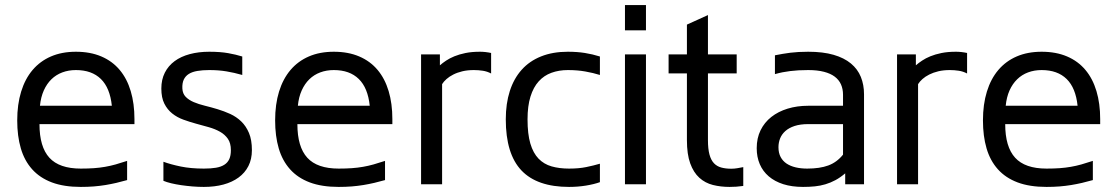

<svg xmlns="http://www.w3.org/2000/svg" viewBox="-20 -736 4464 767"><path d="M487.8 -16.6Q465.8 -10.3 444.6 -5.4Q423.3 -0.5 401.1 3.2Q378.9 6.8 354.7 8.8Q330.6 10.7 302.7 10.7Q235.4 10.7 187.3 -7.3Q139.2 -25.4 108.4 -59.8Q77.6 -94.2 63.2 -143.3Q48.8 -192.4 48.8 -254.9Q48.8 -319.3 64.5 -370.1Q80.1 -420.9 110.1 -456.3Q140.1 -491.7 183.6 -510.5Q227.1 -529.3 283.2 -529.3Q340.8 -529.3 384.8 -510.5Q428.7 -491.7 458 -456.8Q487.3 -421.9 502.2 -372.1Q517.1 -322.3 517.1 -260.3V-240.2H137.7Q137.7 -149.4 177.2 -106Q216.8 -62.5 302.7 -62.5Q332 -62.5 355.5 -64.2Q378.9 -65.9 399.9 -69.6Q420.9 -73.2 441.9 -79.1Q462.9 -85 487.8 -93.3ZM426.8 -313.5Q419.4 -384.8 383.1 -420.4Q346.7 -456.1 283.2 -456.1Q253.9 -456.1 229 -446.8Q204.1 -437.5 185.5 -419.4Q167 -401.4 155 -374.8Q143.1 -348.1 139.6 -313.5Z M815.9 -529.3Q859.9 -529.3 891.4 -523.7Q922.9 -518.1 947.8 -510.3V-436.5Q915.5 -445.8 884.5 -450.9Q853.5 -456.1 815.9 -456.1Q789.1 -456.1 768.6 -452.6Q748 -449.2 734.4 -440.7Q720.7 -432.1 714.1 -418Q707.5 -403.8 708.5 -382.3Q709.5 -361.8 721.9 -349.1Q734.4 -336.4 753.9 -328.1Q773.4 -319.8 798.3 -313.7Q823.2 -307.6 849.1 -299.8Q875 -292 899.7 -280.8Q924.3 -269.5 943.6 -251Q962.9 -232.4 974.6 -204.8Q986.3 -177.2 986.3 -136.2Q986.3 -100.1 972.4 -72.8Q958.5 -45.4 933.1 -26.9Q907.7 -8.3 872.6 1.2Q837.4 10.7 794.4 10.7Q772 10.7 748.8 8.8Q725.6 6.8 703.9 3.7Q682.1 0.5 663.8 -3.9Q645.5 -8.3 632.8 -13.7V-89.8Q662.1 -79.1 702.1 -70.8Q742.2 -62.5 794.4 -62.5Q822.3 -62.5 842.5 -65.9Q862.8 -69.3 876.2 -77.9Q889.6 -86.4 896 -100.6Q902.3 -114.7 902.3 -136.2Q902.3 -164.1 890.4 -181.4Q878.4 -198.7 858.9 -209.7Q839.4 -220.7 814.5 -227.8Q789.6 -234.9 763.4 -241.9Q737.3 -249 712.4 -258.1Q687.5 -267.1 668 -282.7Q648.4 -298.3 636.5 -322Q624.5 -345.7 624.5 -382.3Q624.5 -418 638.4 -445.6Q652.3 -473.1 677.5 -491.7Q702.6 -510.3 738 -519.8Q773.4 -529.3 815.9 -529.3Z M1518.1 -16.6Q1496.1 -10.3 1474.9 -5.4Q1453.6 -0.5 1431.4 3.2Q1409.2 6.8 1385 8.8Q1360.8 10.7 1333 10.7Q1265.6 10.7 1217.5 -7.3Q1169.4 -25.4 1138.7 -59.8Q1107.9 -94.2 1093.5 -143.3Q1079.1 -192.4 1079.1 -254.9Q1079.1 -319.3 1094.7 -370.1Q1110.4 -420.9 1140.4 -456.3Q1170.4 -491.7 1213.9 -510.5Q1257.3 -529.3 1313.5 -529.3Q1371.1 -529.3 1415 -510.5Q1459 -491.7 1488.3 -456.8Q1517.6 -421.9 1532.5 -372.1Q1547.4 -322.3 1547.4 -260.3V-240.2H1168Q1168 -149.4 1207.5 -106Q1247.1 -62.5 1333 -62.5Q1362.3 -62.5 1385.7 -64.2Q1409.2 -65.9 1430.2 -69.6Q1451.2 -73.2 1472.2 -79.1Q1493.2 -85 1518.1 -93.3ZM1457 -313.5Q1449.7 -384.8 1413.3 -420.4Q1377 -456.1 1313.5 -456.1Q1284.2 -456.1 1259.3 -446.8Q1234.4 -437.5 1215.8 -419.4Q1197.3 -401.4 1185.3 -374.8Q1173.3 -348.1 1169.9 -313.5Z M1662.1 0V-518.6H1737.3V-475.1Q1748 -484.4 1762.2 -493.9Q1776.4 -503.4 1795.4 -511.2Q1814.5 -519 1839.6 -524.2Q1864.7 -529.3 1897 -529.3Q1901.4 -529.3 1907.2 -529.1Q1913.1 -528.8 1919.2 -528.1Q1925.3 -527.3 1931.4 -526.4Q1937.5 -525.4 1941.9 -524.4V-442.4Q1926.3 -450.7 1908.7 -453.4Q1891.1 -456.1 1873 -456.1Q1847.7 -456.1 1827.1 -451.2Q1806.6 -446.3 1790.8 -438.2Q1774.9 -430.2 1763.7 -420.2Q1752.4 -410.2 1746.1 -399.9V0Z M2087.4 -259.3Q2087.4 -200.7 2098.6 -162.6Q2109.9 -124.5 2131.3 -102.3Q2152.8 -80.1 2183.6 -71.3Q2214.4 -62.5 2253.4 -62.5Q2292.5 -62.5 2322 -68.6Q2351.6 -74.7 2376.5 -82V-8.3Q2353.5 0 2320.8 5.4Q2288.1 10.7 2253.4 10.7Q2125.5 10.7 2063 -55.2Q2000.5 -121.1 2000.5 -259.3Q2000.5 -322.3 2016.6 -372.3Q2032.7 -422.4 2064 -457.3Q2095.2 -492.2 2141.6 -510.7Q2188 -529.3 2248.5 -529.3Q2285.6 -529.3 2316.4 -524.4Q2347.2 -519.5 2376.5 -510.3V-436.5Q2350.1 -444.8 2318.4 -450.4Q2286.6 -456.1 2248.5 -456.1Q2212.9 -456.1 2183.1 -445.3Q2153.3 -434.6 2132.1 -411.1Q2110.8 -387.7 2099.1 -350.1Q2087.4 -312.5 2087.4 -259.3Z M2476.6 -614.7V-715.8H2560.5V-614.7ZM2476.6 0V-518.6H2560.5V0Z M2949.2 6.8Q2935.5 8.8 2921.4 9.8Q2907.2 10.7 2894.5 10.7Q2858.9 10.7 2827.9 2.9Q2796.9 -4.9 2773.7 -25.9Q2750.5 -46.9 2737.3 -83.3Q2724.1 -119.6 2724.1 -176.3V-442.9H2650.9V-518.6H2724.1V-637.7L2808.1 -675.8V-518.6H2922.9V-442.9H2808.1V-176.3Q2808.1 -141.1 2814.2 -118.7Q2820.3 -96.2 2832.3 -83.7Q2844.2 -71.3 2861.6 -66.7Q2878.9 -62 2900.9 -62Q2913.6 -62 2925 -64Q2936.5 -65.9 2949.2 -68.4Z M3356.4 -43.5Q3336.9 -26.9 3317.4 -16.4Q3297.9 -5.9 3277.3 0.2Q3256.8 6.3 3234.9 8.5Q3212.9 10.7 3188 10.7Q3143.6 10.7 3109.1 -0.2Q3074.7 -11.2 3051 -31.5Q3027.3 -51.8 3015.1 -80.3Q3002.9 -108.9 3002.9 -144Q3002.9 -184.1 3018.3 -215.6Q3033.7 -247.1 3061.3 -268.8Q3088.9 -290.5 3126.5 -302Q3164.1 -313.5 3208.5 -313.5H3347.7V-357.4Q3347.7 -380.4 3339.6 -398.7Q3331.5 -417 3314.7 -429.7Q3297.9 -442.4 3271.5 -449.2Q3245.1 -456.1 3208.5 -456.1Q3187.5 -456.1 3169.9 -455.1Q3152.3 -454.1 3136.7 -452.1Q3121.1 -450.2 3106.2 -447.3Q3091.3 -444.3 3075.7 -439.9V-515.1Q3091.3 -518.1 3106.4 -520.8Q3121.6 -523.4 3137.5 -525.4Q3153.3 -527.3 3170.7 -528.3Q3188 -529.3 3208.5 -529.3Q3267.6 -529.3 3309.8 -517.1Q3352.1 -504.9 3379.2 -482.4Q3406.2 -460 3418.9 -428.7Q3431.6 -397.5 3431.6 -359.4V0H3356.4ZM3347.7 -240.2H3208.5Q3176.8 -240.2 3154.1 -232.7Q3131.3 -225.1 3117.2 -212.4Q3103 -199.7 3096.4 -183.1Q3089.8 -166.5 3089.8 -147.9Q3089.8 -125 3098.4 -108.9Q3106.9 -92.8 3122.3 -82.5Q3137.7 -72.3 3158.7 -67.4Q3179.7 -62.5 3204.6 -62.5Q3254.9 -62.5 3288.8 -75Q3322.8 -87.4 3347.7 -118.2Z M3563.5 0V-518.6H3638.7V-475.1Q3649.4 -484.4 3663.6 -493.9Q3677.7 -503.4 3696.8 -511.2Q3715.8 -519 3741 -524.2Q3766.1 -529.3 3798.3 -529.3Q3802.7 -529.3 3808.6 -529.1Q3814.5 -528.8 3820.6 -528.1Q3826.7 -527.3 3832.8 -526.4Q3838.9 -525.4 3843.3 -524.4V-442.4Q3827.6 -450.7 3810.1 -453.4Q3792.5 -456.1 3774.4 -456.1Q3749 -456.1 3728.5 -451.2Q3708 -446.3 3692.1 -438.2Q3676.3 -430.2 3665 -420.2Q3653.8 -410.2 3647.5 -399.9V0Z M4345.7 -16.6Q4323.7 -10.3 4302.5 -5.4Q4281.2 -0.5 4259 3.2Q4236.8 6.8 4212.6 8.8Q4188.5 10.7 4160.6 10.7Q4093.3 10.7 4045.2 -7.3Q3997.1 -25.4 3966.3 -59.8Q3935.5 -94.2 3921.1 -143.3Q3906.7 -192.4 3906.7 -254.9Q3906.7 -319.3 3922.4 -370.1Q3938 -420.9 3968 -456.3Q3998 -491.7 4041.5 -510.5Q4085 -529.3 4141.1 -529.3Q4198.7 -529.3 4242.7 -510.5Q4286.6 -491.7 4315.9 -456.8Q4345.2 -421.9 4360.1 -372.1Q4375 -322.3 4375 -260.3V-240.2H3995.6Q3995.6 -149.4 4035.2 -106Q4074.7 -62.5 4160.6 -62.5Q4189.9 -62.5 4213.4 -64.2Q4236.8 -65.9 4257.8 -69.6Q4278.8 -73.2 4299.8 -79.1Q4320.8 -85 4345.7 -93.3ZM4284.7 -313.5Q4277.3 -384.8 4241 -420.4Q4204.6 -456.1 4141.1 -456.1Q4111.8 -456.1 4086.9 -446.8Q4062 -437.5 4043.5 -419.4Q4024.9 -401.4 4012.9 -374.8Q4001 -348.1 3997.6 -313.5Z"/></svg>

Font: Arian AMU
Style: Regular
Weight: 400
Designer: Ruben Hakobyan (Tarumian)
Foundry: Ruben Hakobyan (Tarumian)
Version: Version 4.003